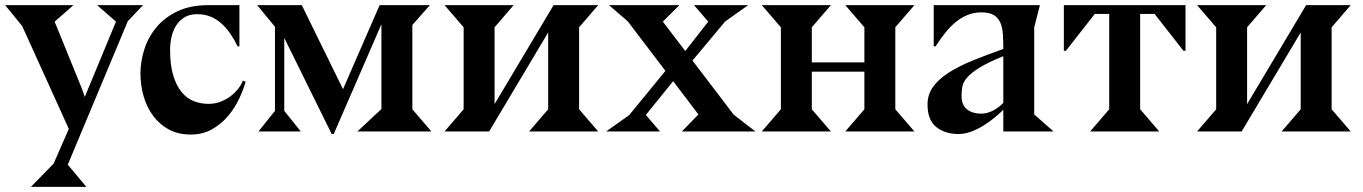

<svg xmlns="http://www.w3.org/2000/svg" viewBox="-20 -510 5287 745"><path d="M265 -490 192 -426 297 -168 309 -134 430 -426 357 -490H535L476 -428L243 129L315 215H100L188 125L247 -10L66 -409L0 -490Z M902 -330Q889 -357 873.5 -379.5Q858 -402 839 -419Q820 -436 797 -445.5Q774 -455 745 -455Q716 -455 696 -443Q676 -431 663.5 -411Q651 -391 645.5 -366.5Q640 -342 640 -316Q640 -258 652 -218Q664 -178 684.5 -153Q705 -128 732 -117.5Q759 -107 789 -107Q815 -107 837.5 -116Q860 -125 877 -138.5Q894 -152 906 -168Q918 -184 922 -197L933 -193Q925 -163 908 -127Q891 -91 865 -60Q839 -29 803 -8.5Q767 12 720 12Q671 12 634.5 -8Q598 -28 573.5 -61.5Q549 -95 537 -137.5Q525 -180 525 -225Q525 -270 539.5 -317Q554 -364 585.5 -402.5Q617 -441 667 -465.5Q717 -490 789 -490H909V-330Z M1047 -80V-406L978 -490H1151L1311 -164L1453 -490H1648L1580 -413V-86L1654 0H1367L1460 -87V-416L1275 10H1267L1083 -363V-80L1147 0H983Z M1779 -86V-404L1705 -490H1973L1899 -404V-106L2128 -490H2301L2227 -404V-86L2301 0H2033L2107 -86V-384L1878 0H1705Z M2626 0 2690 -66 2592 -195 2486 -64 2541 0H2332L2421 -63L2562 -235L2416 -427L2343 -490H2616L2552 -426L2639 -312L2728 -426L2673 -490H2883L2794 -427L2667 -275L2827 -65L2911 0Z M3334 -86V-232H3130V-86L3204 0H2936L3010 -86V-404L2936 -490H3204L3130 -404V-268H3334V-404L3260 -490H3528L3454 -404V-86L3528 0H3260Z M3873 -84Q3859 -70 3839 -53.5Q3819 -37 3796.5 -23Q3774 -9 3749 0.5Q3724 10 3699 10Q3647 10 3613 -17Q3579 -44 3579 -105Q3579 -143 3600.5 -173Q3622 -203 3661 -228Q3700 -253 3754 -275Q3808 -297 3873 -320Q3873 -350 3871.5 -376Q3870 -402 3862 -421Q3854 -440 3837 -451Q3820 -462 3789 -462Q3759 -462 3734.5 -452Q3710 -442 3688.5 -424.5Q3667 -407 3648 -383Q3629 -359 3610 -330H3603V-490H4015L3993 -404V-65H3994L4068 0H3873ZM3873 -292Q3814 -268 3781.5 -248Q3749 -228 3733 -209.5Q3717 -191 3714 -173.5Q3711 -156 3711 -138Q3711 -102 3732.5 -85.5Q3754 -69 3786 -69Q3809 -69 3831.5 -80Q3854 -91 3873 -111Z M4284 -86V-456H4228L4116 -313H4108V-490H4580V-313H4572L4460 -456H4404V-86L4478 0H4210Z M4699 -86V-404L4625 -490H4893L4819 -404V-106L5048 -490H5221L5147 -404V-86L5221 0H4953L5027 -86V-384L4798 0H4625Z"/></svg>

Font: Bluu Next Cyrillic
Style: Bold
Weight: 700
Designer: Igor Stepanchenko
Foundry: Igor Stepanchenko
Version: Version 1.000